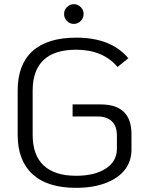

<svg xmlns="http://www.w3.org/2000/svg" viewBox="-20 -892 705 923"><path d="M65 -244V-457Q65 -582 136.5 -646.5Q208 -711 347 -711Q514 -711 597 -612L545 -570Q475 -653 346 -653Q242 -653 189.5 -603.5Q137 -554 137 -457V-244Q137 -146 190 -96.5Q243 -47 346 -47Q436 -47 489 -82Q542 -117 542 -176V-240Q542 -285 518 -308.5Q494 -332 449 -332H329V-390H464Q612 -390 612 -247V-172Q612 -116 579.5 -75Q547 -34 486.5 -11.5Q426 11 345 11Q208 11 136.5 -54.5Q65 -120 65 -244ZM288 -825Q288 -844 302 -858Q316 -872 335 -872Q354 -872 368 -858Q382 -844 382 -825Q382 -805 368 -791Q354 -777 335 -777Q316 -777 302 -791Q288 -805 288 -825Z"/></svg>

Font: KoHo
Style: Regular
Weight: 400
Version: Version 1.000; ttfautohint (v1.6)